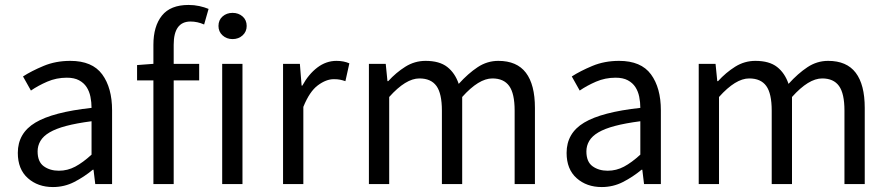

<svg xmlns="http://www.w3.org/2000/svg" viewBox="-20 -744 3591 776"><path d="M194 12Q133 12 92.5 -24Q52 -60 52 -126Q52 -206 123 -248.5Q194 -291 350 -308Q350 -331 345.5 -353Q341 -375 330 -392Q319 -409 299.5 -419.5Q280 -430 250 -430Q208 -430 171 -414Q134 -398 105 -378L73 -435Q107 -457 156 -477.5Q205 -498 264 -498Q353 -498 393 -443.5Q433 -389 433 -298V0H365L358 -58H355Q320 -29 280 -8.5Q240 12 194 12ZM218 -54Q253 -54 284 -70.5Q315 -87 350 -119V-254Q289 -246 247.5 -235Q206 -224 180.5 -209Q155 -194 143.5 -174.5Q132 -155 132 -132Q132 -90 157 -72Q182 -54 218 -54Z M600 0V-419H534V-481L600 -486V-563Q600 -638 634.5 -681Q669 -724 742 -724Q765 -724 785.5 -719.5Q806 -715 823 -708L805 -645Q778 -657 750 -657Q682 -657 682 -563V-486H785V-419H682V0Z M878 0V-486H960V0ZM920 -586Q896 -586 879.5 -601Q863 -616 863 -639Q863 -663 879.5 -677.5Q896 -692 920 -692Q944 -692 960.5 -677.5Q977 -663 977 -639Q977 -616 960.5 -601Q944 -586 920 -586Z M1124 0V-486H1192L1199 -398H1202Q1227 -444 1262.5 -471Q1298 -498 1340 -498Q1369 -498 1392 -488L1376 -416Q1364 -420 1354 -422Q1344 -424 1329 -424Q1298 -424 1264.5 -399Q1231 -374 1206 -312V0Z M1471 0V-486H1539L1546 -416H1549Q1581 -451 1618.5 -474.5Q1656 -498 1700 -498Q1756 -498 1787.5 -473.5Q1819 -449 1834 -405Q1872 -447 1910.5 -472.5Q1949 -498 1994 -498Q2069 -498 2105.5 -450Q2142 -402 2142 -308V0H2060V-297Q2060 -366 2038 -396.5Q2016 -427 1970 -427Q1915 -427 1848 -352V0H1766V-297Q1766 -366 1744 -396.5Q1722 -427 1675 -427Q1620 -427 1553 -352V0Z M2412 12Q2351 12 2310.5 -24Q2270 -60 2270 -126Q2270 -206 2341 -248.5Q2412 -291 2568 -308Q2568 -331 2563.5 -353Q2559 -375 2548 -392Q2537 -409 2517.5 -419.5Q2498 -430 2468 -430Q2426 -430 2389 -414Q2352 -398 2323 -378L2291 -435Q2325 -457 2374 -477.5Q2423 -498 2482 -498Q2571 -498 2611 -443.5Q2651 -389 2651 -298V0H2583L2576 -58H2573Q2538 -29 2498 -8.5Q2458 12 2412 12ZM2436 -54Q2471 -54 2502 -70.5Q2533 -87 2568 -119V-254Q2507 -246 2465.5 -235Q2424 -224 2398.5 -209Q2373 -194 2361.5 -174.5Q2350 -155 2350 -132Q2350 -90 2375 -72Q2400 -54 2436 -54Z M2804 0V-486H2872L2879 -416H2882Q2914 -451 2951.5 -474.5Q2989 -498 3033 -498Q3089 -498 3120.5 -473.5Q3152 -449 3167 -405Q3205 -447 3243.5 -472.5Q3282 -498 3327 -498Q3402 -498 3438.5 -450Q3475 -402 3475 -308V0H3393V-297Q3393 -366 3371 -396.5Q3349 -427 3303 -427Q3248 -427 3181 -352V0H3099V-297Q3099 -366 3077 -396.5Q3055 -427 3008 -427Q2953 -427 2886 -352V0Z"/></svg>

Font: Source Sans Pro
Style: Regular
Weight: 400
Designer: Paul D. Hunt
Foundry: Adobe Systems Incorporated
Version: Version 2.021;PS 2.000;hotconv 1.0.86;makeotf.lib2.5.63406